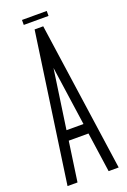

<svg xmlns="http://www.w3.org/2000/svg" viewBox="-181 -1020 719 1085"><g transform="rotate(-20 179.0 -477.0)"><path d="M333 8.3H272.5L238.3 -230.5H119.6L85.4 8.3H25.4L153.3 -887.2H205.1ZM230 -290.5 179.2 -646 127.9 -290.5ZM253.4 -932.1H104.5V-961.9H253.4Z"/></g></svg>

Font: Ignotum
Style: Regular
Weight: 400
Designer: GGBot
Version: 0.10